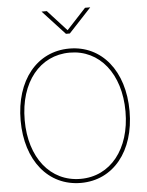

<svg xmlns="http://www.w3.org/2000/svg" viewBox="-62 -1002 809 1058"><g transform="rotate(-5 342.5 -472.5)"><path d="M342.8 7.8C521.5 7.8 643.6 -141.1 643.6 -363.3C643.6 -585.9 521.5 -735.4 342.8 -735.4C163.1 -735.4 41 -585.4 41 -363.3C41 -142.1 162.6 7.8 342.8 7.8ZM342.8 -14.6C175.3 -14.6 63.5 -156.2 63.5 -363.3C63.5 -573.7 177.7 -712.9 342.8 -712.9C507.8 -712.9 621.1 -572.3 621.1 -363.3C621.1 -154.8 507.8 -14.6 342.8 -14.6ZM237.3 -951.7H208.5V-951.2L331.5 -817.9H353L477.1 -951.2V-951.7H448.7L342.3 -836.9Z"/></g></svg>

Font: Raveo Display Display Thin
Style: Regular
Weight: 100
Designer: Jakub Foglar, Rasmus Andersson (Inter)
Foundry: Jakubfoglar.com
Version: Version 1.100;Glyphs 3.2.3 (3260)